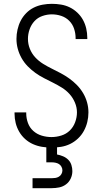

<svg xmlns="http://www.w3.org/2000/svg" viewBox="-20 -763 540 1003"><path d="M249 8Q224 8 199.5 4Q175 0 152.5 -10Q130 -20 111.5 -36.5Q93 -53 80.5 -74.5Q68 -96 62 -120Q56 -144 56 -169V-176H117V-171Q117 -145 126 -120.5Q135 -96 154 -79Q173 -62 198 -54.5Q223 -47 249 -47Q275 -47 300.5 -55Q326 -63 344.5 -81Q363 -99 372.5 -124.5Q382 -150 382 -176Q382 -202 371.5 -227Q361 -252 343.5 -271.5Q326 -291 303.5 -305Q281 -319 257 -331Q233 -343 209.5 -355Q186 -367 164.5 -382.5Q143 -398 124.5 -417Q106 -436 93 -459Q80 -482 73 -507.5Q66 -533 66 -560Q66 -584 71.5 -608.5Q77 -633 88 -654.5Q99 -676 116.5 -694Q134 -712 156 -723Q178 -734 202.5 -738.5Q227 -743 251 -743Q275 -743 299 -739Q323 -735 344.5 -724.5Q366 -714 384 -697Q402 -680 413.5 -659Q425 -638 430.5 -614Q436 -590 436 -566V-559H375V-564Q375 -589 367 -613Q359 -637 341.5 -654.5Q324 -672 300 -680Q276 -688 251 -688Q226 -688 201.5 -679.5Q177 -671 160 -652.5Q143 -634 134.5 -609.5Q126 -585 126 -560Q126 -533 136 -508Q146 -483 164 -463.5Q182 -444 204.5 -430Q227 -416 250.5 -404.5Q274 -393 297.5 -380.5Q321 -368 342.5 -352.5Q364 -337 382.5 -318Q401 -299 414.5 -276Q428 -253 435 -227.5Q442 -202 442 -176Q442 -150 436 -125.5Q430 -101 418 -79Q406 -57 387.5 -39.5Q369 -22 346.5 -11Q324 0 299 4Q274 8 249 8ZM150 220V168H250Q260 168 269.5 166.5Q279 165 287.5 160Q296 155 301 146Q306 137 306 127Q306 117 301 108Q296 99 288 94Q280 89 270 87Q260 85 250 85H222V-47H278V44Q294 47 309.5 53.5Q325 60 336.5 71.5Q348 83 353 99Q358 115 358 131Q358 151 349.5 169.5Q341 188 325 200Q309 212 289.5 216Q270 220 250 220Z"/></svg>

Font: Iosevka Fixed SS04 Light
Style: Regular
Weight: 300
Monospace: yes
Designer: Belleve Invis
Foundry: Belleve Invis
Version: Version 32.5.0